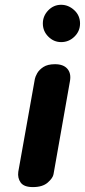

<svg xmlns="http://www.w3.org/2000/svg" viewBox="-20 -762 346 782"><path d="M114 0Q77.5 0 64.2 -18.5Q51 -37 54.5 -62.5L122 -440.5Q123.5 -449 131.2 -463.2Q139 -477.5 156.5 -489Q174 -500.5 204 -500.5Q238 -500.5 254.2 -482Q270.5 -463.5 265 -432L198 -52.5Q195.5 -37 174.5 -18.5Q153.5 0 114 0ZM154.5 -666.5Q154.5 -697 176.5 -719.8Q198.5 -742.5 229 -742.5Q258.5 -742.5 282.2 -720.8Q306 -699 306 -666.5Q306 -635 283.2 -612.8Q260.5 -590.5 229 -590.5Q199 -590.5 176.8 -612.8Q154.5 -635 154.5 -666.5Z"/></svg>

Font: Edu VIC WA NT Hand
Style: Regular
Weight: 400
Designer: Tina and Corey Anderson, Eben Sorkin, Mirko Velimirovic
Foundry: Google for Education
Version: Version 1.000